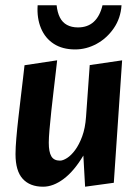

<svg xmlns="http://www.w3.org/2000/svg" viewBox="-20 -694 523 729"><path d="M303.1 14.9 296.5 -103.4Q261.5 -44.5 221.8 -14.8Q182.2 14.9 143.7 14.9Q93.6 14.9 66.3 -15Q38.9 -44.8 38.9 -108.9Q38.9 -132.9 42 -169.1Q45 -205.3 49.8 -246.7Q54.5 -288.1 59.3 -328.2Q64.1 -368.4 67.8 -399.8Q71.6 -431.3 73.1 -446.3L197 -465Q195.4 -451 191.9 -420.3Q188.4 -389.7 183.8 -351.3Q179.3 -312.9 175 -274Q170.8 -235.1 168 -202.6Q165.2 -170.2 165.2 -152.2Q165.2 -117 174.9 -100.6Q184.6 -84.1 207.7 -84.1Q219 -84.1 234.6 -94Q250.2 -103.9 265.3 -124.3Q280.4 -144.7 292.1 -176.2Q303.7 -207.7 306.7 -250.8L320.7 -446.9L443.7 -464.9L412.1 0ZM265.2 -506.3Q217.3 -506.3 184.4 -527.5Q151.4 -548.8 135.6 -586.9Q119.7 -624.9 122.9 -673.9H195Q197.9 -646.5 207.4 -627.7Q216.9 -608.9 234.3 -599.4Q251.8 -589.9 275.9 -589.9Q312.8 -589.9 336 -611.2Q359.2 -632.4 369.2 -673.9H441.4Q438.2 -624.9 412.1 -586.9Q385.9 -548.8 346.9 -527.5Q308 -506.3 265.2 -506.3Z"/></svg>

Font: Ancizar Sans Thin
Style: Italic
Weight: 100
Italic angle: -4°
Designer: Cesar Puertas, Viviana Monsalve, Julian Moncada, Julian Prieto, Jose Castro, Mariel Hernandez, Felipe Aragon, Sara Alarc
Version: Version 8.100